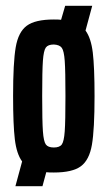

<svg xmlns="http://www.w3.org/2000/svg" viewBox="-20 -585 370 660"><path d="M305 -255Q305 -140 296 -87.5Q287 -35 258 -13.5Q229 8 165 8Q147 8 139 7L126 55H33L56 -30Q37 -56 31 -106Q25 -156 25 -255Q25 -370 34 -422.5Q43 -475 72 -496.5Q101 -518 165 -518Q182 -518 190 -517L204 -565H297L274 -480Q293 -454 299 -404Q305 -354 305 -255ZM205 -255Q205 -342 202.5 -376Q200 -410 192.5 -420.5Q185 -431 165 -432Q145 -432 137.5 -421.5Q130 -411 127.5 -376.5Q125 -342 125 -255Q125 -168 127.5 -133.5Q130 -99 137.5 -88.5Q145 -78 165 -78Q185 -78 192.5 -88.5Q200 -99 202.5 -133.5Q205 -168 205 -255Z"/></svg>

Font: Saira Ultra Condensed
Style: Bold
Weight: 700
Width: 1
Designer: Hector Gatti with collaboration of the Omnibus-Type team
Foundry: Omnibus-Type
Version: Version 1.001; ttfautohint (v1.8)